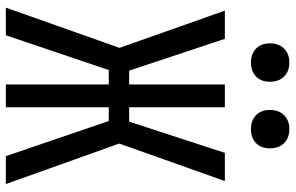

<svg xmlns="http://www.w3.org/2000/svg" viewBox="-192 -792 985 640"><g transform="rotate(90 300.0 -472.5)"><path d="M6 0 140 -379 16 -730H110L216 -411H262V-730H338V-411H386L490 -730H584L459 -378L594 0H501L384 -343H338V0H262V-343H214L98 0ZM411 -817Q382 -817 364.5 -834Q347 -851 347 -880Q347 -910 364.5 -927.5Q382 -945 411 -945Q440 -945 457.5 -927.5Q475 -910 475 -880Q475 -851 457.5 -834Q440 -817 411 -817ZM189 -817Q160 -817 142.5 -834Q125 -851 125 -880Q125 -910 142.5 -927.5Q160 -945 189 -945Q218 -945 235.5 -927.5Q253 -910 253 -880Q253 -851 235.5 -834Q218 -817 189 -817Z"/></g></svg>

Font: JetBrains Mono NL
Style: Regular
Weight: 400
Monospace: yes
Designer: Philipp Nurullin, Konstantin Bulenkov
Foundry: JetBrains
Version: Version 2.305; ttfautohint (v1.8.4.7-5d5b)